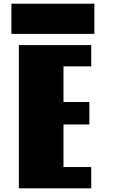

<svg xmlns="http://www.w3.org/2000/svg" viewBox="-20 -1024 625 1044"><path d="M476.1 -778.8V-663.1H325.2V-469.2H465.8V-347.2H325.2V-115.7H476.1V0H82.5V-778.8ZM493.2 -1003.9V-839.8H42V-1003.9Z"/></svg>

Font: Coda Caption ExtraBold
Style: Regular
Weight: 800
Designer: vernon adams
Foundry: vernon adams
Version: Version 1.002